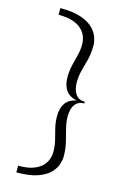

<svg xmlns="http://www.w3.org/2000/svg" viewBox="-123 -716 558 903"><g transform="rotate(15 156.5 -265.0)"><path d="M53.8 135V102.5Q99.8 102.5 127.9 91.9Q156 81.2 171 65Q185.9 48.8 191.6 31.1Q197.2 13.3 197.2 -1.7Q197.2 -32.7 190.5 -59.3Q183.8 -85.8 177 -112.8Q170.2 -139.8 170.2 -170.9Q170.2 -209.6 186.8 -233.6Q203.4 -257.5 239.7 -265Q203.4 -273.2 186.8 -297.2Q170.2 -321.2 170.2 -359.1Q170.2 -391.8 177 -419.6Q183.8 -447.3 190.5 -473.8Q197.2 -500.3 197.2 -528.3Q197.2 -543.3 191.5 -561.1Q185.7 -578.8 170.7 -595Q155.8 -611.2 127.7 -621.9Q99.5 -632.5 53.8 -632.5V-665Q118.5 -665 157.3 -651Q196.2 -637 216.2 -616Q236.2 -595 243 -573.5Q249.8 -552 249.8 -537Q249.8 -498 242.3 -467.5Q234.8 -437 226.8 -408.5Q218.8 -380 218.8 -348Q218.8 -311 234.3 -290Q249.8 -269 278.8 -269V-261Q249.8 -261 234.3 -240.5Q218.8 -220 218.8 -182Q218.8 -153 226.8 -123.5Q234.8 -94 242.3 -62Q249.8 -30 249.8 7Q249.8 22 243 43.5Q236.2 65 216.2 86Q196.2 107 157.3 121Q118.5 135 53.8 135Z"/></g></svg>

Font: Smooch Sans Thin
Style: Regular
Weight: 100
Designer: Robert E. Leuschke
Foundry: Robert E. Leuschke
Version: Version 1.010